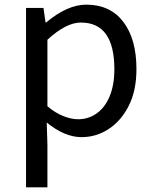

<svg xmlns="http://www.w3.org/2000/svg" viewBox="-20 -577 660 826"><path d="M92 -543H167L176 -480H178Q270 -557 351 -557Q454 -557 510.5 -483Q567 -409 567 -280Q567 -187 534 -122Q501 -57 447.5 -22Q394 13 331 13Q258 13 181 -50L184 45V229H92ZM472 -279Q472 -480 328 -480Q264 -480 184 -406V-120Q218 -91 252.5 -77.5Q287 -64 316 -64Q361 -64 396.5 -89.5Q432 -115 452 -163.5Q472 -212 472 -279Z"/></svg>

Font: Merged Yaku Han JP
Style: Regular
Weight: 400
Designer: Ryoko NISHIZUKA 西塚涼子 (kana, bopomofo & ideographs); Paul D. Hunt (Latin, Greek & Cyrillic); Sandoll Communications 산돌커뮤니
Foundry: Adobe
Version: Version 2.004